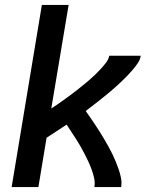

<svg xmlns="http://www.w3.org/2000/svg" viewBox="-20 -755 640 775"><path d="M27 0 149 -735H257L187 -317Q201 -326 214 -335Q227 -344 240 -353.5Q253 -363 266 -372.5Q279 -382 291.5 -392Q304 -402 316.5 -412Q329 -422 341 -432.5Q353 -443 364.5 -454Q376 -465 387 -477Q398 -489 408 -502Q418 -515 421 -530H548Q546 -515 537 -501.5Q528 -488 518 -476Q508 -464 496.5 -452Q485 -440 473.5 -429Q462 -418 450.5 -407.5Q439 -397 426.5 -386.5Q414 -376 401.5 -366Q389 -356 376.5 -346Q364 -336 351.5 -326.5Q339 -317 326 -307Q336 -293 345.5 -279Q355 -265 364.5 -251Q374 -237 383 -222.5Q392 -208 400.5 -193.5Q409 -179 417.5 -164Q426 -149 433.5 -133.5Q441 -118 447.5 -102Q454 -86 459.5 -70Q465 -54 468.5 -36Q472 -18 469 0H361Q364 -18 360 -36Q356 -54 350 -70.5Q344 -87 336.5 -103Q329 -119 321 -134.5Q313 -150 304.5 -165Q296 -180 286.5 -194.5Q277 -209 267.5 -223.5Q258 -238 249 -252Q229 -239 208.5 -225.5Q188 -212 168 -199L135 0Z"/></svg>

Font: Iosevka Curly SmBdExObl
Style: Regular
Weight: 600
Width: 7
Italic angle: -9°
Monospace: yes
Designer: Belleve Invis
Foundry: Belleve Invis
Version: Version 11.1.0; ttfautohint (v1.8.3)